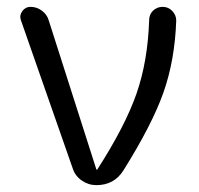

<svg xmlns="http://www.w3.org/2000/svg" viewBox="-20 -540 580 560"><path d="M192 -49 41 -481Q36 -495 45 -507.5Q54 -520 69 -520Q87 -520 102 -509Q117 -498 122 -481L261 -46Q261 -45 263 -45Q264 -45 264 -46Q345 -172 378 -266.5Q411 -361 415 -481Q415 -498 426.5 -509Q438 -520 454.5 -520Q471 -520 482.5 -508Q494 -496 494 -480Q490 -365 457 -271Q424 -177 340 -43Q313 0 261 0Q238 0 218.5 -13.5Q199 -27 192 -49Z"/></svg>

Font: Rounded Mplus 1c
Style: Regular
Weight: 400
Version: Version 1.059.20150529